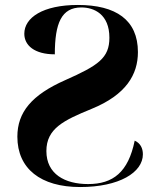

<svg xmlns="http://www.w3.org/2000/svg" viewBox="-20 -744 626 774"><path d="M303 10C461 10 556 -49 556 -122C556 -146 546 -167 523 -177C497 -50 436 -2 335 -2C242 -2 167 -42 167 -135C167 -226 237 -259 349 -305C489 -362 536 -444 536 -534C536 -664 447 -724 294 -724C153 -724 78 -673 78 -608C78 -561 119 -525 201 -525C201 -651 228 -714 308 -714C359 -714 421 -687 421 -592C421 -510 376 -480 243 -421C107 -361 50 -291 50 -193C50 -64 144 10 303 10Z"/></svg>

Font: Noto Serif Display
Style: Bold
Weight: 700
Designer: Monotype Design Team
Foundry: Monotype Imaging Inc.
Version: Version 2.009